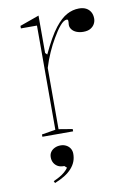

<svg xmlns="http://www.w3.org/2000/svg" viewBox="-83 -567 562 824"><g transform="rotate(-10 198.5 -155.0)"><path d="M70 0V-10L130 -20V-474H60V-485L144 -515V-352L152 -344Q169 -380 184.5 -407.5Q200 -435 215 -454Q241 -487 266.5 -501Q292 -515 320 -515Q338 -515 350.5 -508.5Q363 -502 370 -490Q377 -478 377 -461Q377 -449 371 -438Q365 -427 353 -420Q341 -413 322 -413Q306 -413 293 -418Q280 -423 272.5 -432.5Q265 -442 265 -453Q265 -457 265.5 -459.5Q266 -462 266 -465Q266 -468 266 -470Q266 -477 260 -477Q247 -477 230.5 -457.5Q214 -438 197 -408Q182 -383 168 -351.5Q154 -320 144 -287V-20L204 -10V0ZM89 205 85 196Q99 190 111.5 183Q124 176 134.5 167Q145 158 151 149L141 140H137Q123 140 112.5 134Q102 128 96 117.5Q90 107 90 93Q90 80 96.5 70.5Q103 61 114.5 55.5Q126 50 140 50Q154 50 165 56Q176 62 182 72Q188 82 188 95Q188 113 182 128.5Q176 144 163.5 158Q151 172 132.5 183.5Q114 195 89 205Z"/></g></svg>

Font: Kalnia Thin
Style: Regular
Weight: 250
Designer: Frida Medrano
Foundry: Frida Medrano
Version: Version 1.105